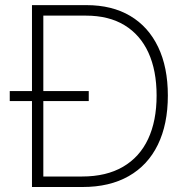

<svg xmlns="http://www.w3.org/2000/svg" viewBox="-20 -748 756 768"><path d="M310.5 0H132.8V-42H308.6Q405.3 -42 471.9 -80.8Q538.6 -119.6 572.5 -192.1Q606.4 -264.6 606.4 -365.7Q606.4 -465.8 573.7 -537.4Q541 -608.9 478 -647.2Q415 -685.5 323.7 -685.5H131.3V-727.5H325.7Q428.2 -727.5 501 -684.3Q573.7 -641.1 612.5 -560.1Q651.4 -479 651.4 -365.7Q651.4 -251 611.3 -168.9Q571.3 -86.9 494.9 -43.5Q418.5 0 310.5 0ZM153.3 -727.5V0H107.9V-727.5ZM19 -343.8V-383.8H335V-343.8Z"/></svg>

Font: Inter 16pt ExtraLight
Style: Regular
Weight: 250
Version: Version 4.001;git-66647c0bb